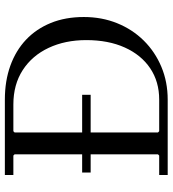

<svg xmlns="http://www.w3.org/2000/svg" viewBox="20 -730 710 790"><g transform="rotate(-90 375.0 -335.0)"><path d="M50 0V-35H130L135 -40V-630L130 -635H50V-670H360Q437 -670 499.5 -647.5Q562 -625 606.5 -583Q651 -541 675.5 -481Q700 -421 700 -345Q700 -271 674.5 -208Q649 -145 603 -98.5Q557 -52 495 -26Q433 0 360 0ZM60 -317V-352H380V-317ZM230 -35H360Q434 -35 489 -72Q544 -109 574.5 -176.5Q605 -244 605 -335Q605 -422 573 -490Q541 -558 481.5 -596.5Q422 -635 340 -635H230L225 -630V-40Z"/></g></svg>

Font: Brygada 1918
Style: Regular
Weight: 400
Designer: Mateusz Machalski | Borys Kosmynka | Przemek Hoffer
Foundry: NIEPODLEGLA 2018
Version: Version 3.006